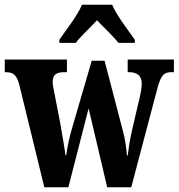

<svg xmlns="http://www.w3.org/2000/svg" viewBox="-24 -786 750 806"><path d="M225 -619V-606H294C314 -633 357 -672 383 -701C408 -675 459 -626 473 -606H542V-619C516 -657 465 -721 447 -766H320C302 -721 251 -657 225 -619ZM57 -430 162 0H263L348 -331L426 0H527L634 -405C650 -469 663 -483 695 -483H706V-536H512V-483H517C553 -483 571 -468 571 -434C571 -423 568 -401 564 -384L530 -238C521 -198 516 -165 512 -133H509C507 -159 501 -206 492 -236L415 -531H361L278 -246C268 -213 258 -166 254 -134H251C247 -165 237 -220 229 -268L204 -397C201 -412 197 -430 197 -441C197 -474 214 -483 247 -483H257V-536H-4V-483H-1C31 -483 46 -473 57 -430Z"/></svg>

Font: Noto Serif Devanagari ExtraCondensed ExtraBold
Style: Regular
Weight: 800
Width: 2
Designer: Universal Thirst, Indian Type Foundry and the Monotype Design Team
Foundry: Monotype Imaging Inc.
Version: Version 2.004